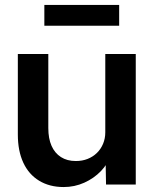

<svg xmlns="http://www.w3.org/2000/svg" viewBox="-20 -745 658 775"><path d="M52 -202V-527H175V-228Q175 -186 188 -156.5Q201 -127 226 -111Q251 -95 286 -95Q312 -95 333.5 -103.5Q355 -112 371 -127.5Q387 -143 396 -164.5Q405 -186 405 -211V-527H528V0H408L406 -110L428 -122Q416 -84 387.5 -54.5Q359 -25 320 -7.5Q281 10 237 10Q180 10 138 -15.5Q96 -41 74 -88.5Q52 -136 52 -202ZM159 -641V-725H461V-641Z"/></svg>

Font: Our Lexend Medium
Style: Regular
Weight: 500
Designer: Bonnie Shaver-Troup, Thomas Jockin
Foundry: Lexend
Version: Version 1.007